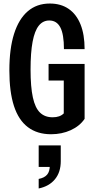

<svg xmlns="http://www.w3.org/2000/svg" viewBox="-20 -750 542 1087"><path d="M269 10Q191 10 138 -30Q85 -70 59 -150Q33 -230 33 -351Q33 -474 59.5 -558Q86 -642 137 -686Q188 -730 262 -730Q325 -730 369 -699.5Q413 -669 436 -611.5Q459 -554 459 -472H342Q342 -556 321.5 -595Q301 -634 259 -634Q223 -634 199.5 -604.5Q176 -575 164.5 -513.5Q153 -452 153 -356Q153 -258 166 -198.5Q179 -139 206.5 -112.5Q234 -86 278 -86Q299 -86 314.5 -91.5Q330 -97 341 -108L459 -77Q431 -36 380.5 -13Q330 10 269 10ZM341 -75V-325L372 -294H255V-388H459V-77ZM199 317V263Q231 257 246.5 239Q262 221 262 187L304 195H199V73H324V163Q324 225 291 265Q258 305 199 317Z"/></svg>

Font: Instrument Sans Condensed SemiBold
Style: Regular
Weight: 600
Width: 3
Designer: Rodrigo Fuenzalida
Foundry: fragTYPE
Version: Version 1.000;gftools[0.9.28]